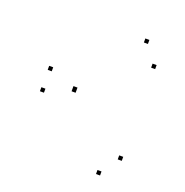

<svg xmlns="http://www.w3.org/2000/svg" viewBox="-122 -782 864 896"><g transform="rotate(20 310.0 -334.5)"><path d="M91.7 -377.1V-397.1H71.7V-377.1ZM91.7 -270.9V-290.9H71.7V-270.9ZM469.8 2.6V-17.4H449.8V2.6ZM541.7 -96.2V-116.2H521.7V-96.2ZM230.6 -321.2V-341.2H210.6V-321.2ZM230.6 -326.9V-346.9H210.6V-326.9ZM541.7 -551.8V-571.8H521.7V-551.8ZM469.8 -650.6V-670.6H449.8V-650.6Z"/></g></svg>

Font: Monaspace Xenon Dots Var
Style: Regular
Weight: 400
Designer: Riley Cran and the Lettermatic Team
Version: Version 1.100 (Monaspace Xenon Dots)